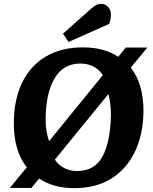

<svg xmlns="http://www.w3.org/2000/svg" viewBox="-20 -962 796 997"><path d="M31 14 119 -93Q50 -181 52 -328Q53 -447 95.5 -534Q138 -621 218 -668.5Q298 -716 411 -716Q521 -716 594 -667L633 -715H745L659 -611Q726 -525 725 -382Q723 -262 680 -173Q637 -84 557.5 -34.5Q478 15 366 15Q257 15 183 -35L143 14ZM235 -229 514 -572Q474 -632 396 -632Q310 -632 264.5 -557Q219 -482 217 -349Q216 -281 235 -229ZM381 -74Q471 -74 512 -149Q553 -224 556 -363Q556 -425 543 -474L265 -133Q306 -74 381 -74ZM452 -916Q467 -929 479 -935.5Q491 -942 506 -942Q526 -942 541 -926.5Q556 -911 556 -883Q556 -873 553.5 -860.5Q551 -848 547 -838L336 -744L307 -787Z"/></svg>

Font: Literata 12pt
Style: Bold Italic
Weight: 700
Italic angle: -2°
Designer: Latin by Veronika Burian and Jose Scaglione. Greek by Irene Vlachou. Cyrillic by Vera Evstafieva
Foundry: TypeTogether
Version: Version 3.002